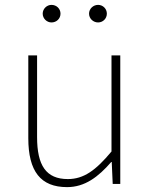

<svg xmlns="http://www.w3.org/2000/svg" viewBox="-20 -754 617 787"><path d="M255 13C328 13 383 -29 436 -90H438L442 0H473V-527H437V-133C372 -55 323 -20 258 -20C169 -20 132 -76 132 -192V-527H96V-188C96 -51 147 13 255 13ZM191 -662C212 -662 228 -678 228 -698C228 -718 212 -734 191 -734C172 -734 155 -718 155 -698C155 -678 172 -662 191 -662ZM382 -662C402 -662 418 -678 418 -698C418 -718 402 -734 382 -734C362 -734 345 -718 345 -698C345 -678 362 -662 382 -662Z"/></svg>

Font: Harano Aji Gothic ExtraLight
Style: Regular
Weight: 250
Foundry: Masamichi Hosoda
Version: HaranoAjiGothic-ExtraLight version 20230610;ttx 4.39.4